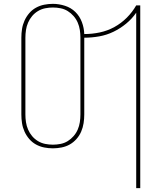

<svg xmlns="http://www.w3.org/2000/svg" viewBox="-20 -763 840 998"><path d="M688 215V-697Q666 -665 635.5 -640Q605 -615 570 -598Q535 -581 496 -574Q457 -567 418 -567V-168Q418 -145 414.5 -122.5Q411 -100 402 -79Q393 -58 377.5 -40.5Q362 -23 342.5 -12Q323 -1 300 3.5Q277 8 255 8Q232 8 209.5 3.5Q187 -1 167 -12Q147 -23 132 -40.5Q117 -58 107.5 -79Q98 -100 94.5 -122.5Q91 -145 91 -168V-567Q91 -590 94.5 -612.5Q98 -635 107.5 -656Q117 -677 132 -694.5Q147 -712 167 -723Q187 -734 209.5 -738.5Q232 -743 255 -743Q286 -743 317.5 -733Q349 -723 371.5 -701Q394 -679 405.5 -648.5Q417 -618 418 -586Q459 -586 499 -594.5Q539 -603 574.5 -622.5Q610 -642 639 -671Q668 -700 688 -735H709V215ZM255 -11Q275 -11 295 -15Q315 -19 332 -29.5Q349 -40 362.5 -55.5Q376 -71 384 -89.5Q392 -108 395 -128Q398 -148 398 -168V-567Q398 -587 395 -607Q392 -627 384 -645.5Q376 -664 362.5 -679.5Q349 -695 332 -705.5Q315 -716 295 -720Q275 -724 255 -724Q235 -724 215 -720Q195 -716 177.5 -705.5Q160 -695 147 -679.5Q134 -664 126 -645.5Q118 -627 115 -607Q112 -587 112 -567V-168Q112 -148 115 -128Q118 -108 126 -89.5Q134 -71 147 -55.5Q160 -40 177.5 -29.5Q195 -19 215 -15Q235 -11 255 -11Z"/></svg>

Font: Iosevka Aile Thin
Style: Regular
Weight: 100
Designer: Belleve Invis
Foundry: Belleve Invis
Version: Version 31.1.0; ttfautohint (v1.8.4)